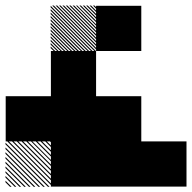

<svg xmlns="http://www.w3.org/2000/svg" viewBox="-21 -688 708 708"><path d="M167.5 -162.5 162.5 -167.5H167.5ZM167.5 -145 145 -167.5H150.8L167.5 -150.8ZM167.5 -127.5 127.5 -167.5H133.3L167.5 -133.3ZM167.5 -110 110 -167.5H115.8L167.5 -115.8ZM167.5 -92.5 92.5 -167.5H97.5L167.5 -97.5ZM167.5 -75 75 -167.5H80.8L167.5 -80.8ZM167.5 -57.5 57.5 -167.5H63.3L167.5 -63.3ZM167.5 -40 40 -167.5H45.8L167.5 -45.8ZM167.5 -22.5 22.5 -167.5H28.3L167.5 -28.3ZM167.5 -5 5 -167.5H10.8L167.5 -10.8ZM155.8 0.8 -0.8 -155.8V-161.7L161.7 0.8ZM138.3 0.8 -0.8 -138.3V-144.2L144.2 0.8ZM120.8 0.8 -0.8 -120.8V-126.7L126.7 0.8ZM103.3 0.8 -0.8 -103.3V-109.2L109.2 0.8ZM85.8 0.8 -0.8 -85.8V-91.7L91.7 0.8ZM68.3 0.8 -0.8 -68.3V-74.2L74.2 0.8ZM50.8 0.8 -0.8 -50.8V-56.7L56.7 0.8ZM33.3 0.8 -0.8 -33.3V-39.2L39.2 0.8ZM15.8 0.8 -0.8 -15.8V-21.7L21.7 0.8ZM167.5 -167.5H168.3L167.5 -168.3ZM334.2 -655 321.7 -667.5H327.5L334.2 -660.8ZM334.2 -642.5 309.2 -667.5H315L334.2 -648.3ZM334.2 -630 296.7 -667.5H302.5L334.2 -635.8ZM334.2 -617.5 284.2 -667.5H290L334.2 -623.3ZM334.2 -605 271.7 -667.5H277.5L334.2 -610.8ZM334.2 -592.5 259.2 -667.5H264.2L334.2 -597.5ZM334.2 -580 246.7 -667.5H252.5L334.2 -585.8ZM334.2 -567.5 234.2 -667.5H240L334.2 -573.3ZM334.2 -555 221.7 -667.5H227.5L334.2 -560.8ZM334.2 -542.5 209.2 -667.5H215L334.2 -548.3ZM334.2 -530 196.7 -667.5H202.5L334.2 -535.8ZM334.2 -517.5 184.2 -667.5H190L334.2 -523.3ZM334.2 -505 171.7 -667.5H177.5L334.2 -510.8ZM327.5 -499.2 165.8 -660.8V-666.7L333.3 -499.2ZM315 -499.2 165.8 -648.3V-654.2L320.8 -499.2ZM302.5 -499.2 165.8 -635.8V-641.7L308.3 -499.2ZM290 -499.2 165.8 -623.3V-629.2L295.8 -499.2ZM277.5 -499.2 165.8 -610.8V-616.7L283.3 -499.2ZM264.2 -499.2 165.8 -597.5V-604.2L270.8 -499.2ZM252.5 -499.2 165.8 -585.8V-591.7L258.3 -499.2ZM240 -499.2 165.8 -573.3V-579.2L245.8 -499.2ZM227.5 -499.2 165.8 -560.8V-566.7L233.3 -499.2ZM215 -499.2 165.8 -548.3V-554.2L220.8 -499.2ZM202.5 -499.2 165.8 -535.8V-541.7L208.3 -499.2ZM190 -499.2 165.8 -523.3V-529.2L195.8 -499.2ZM177.5 -499.2 165.8 -510.8V-516.7L183.3 -499.2ZM500 -166.7H666.7V0H500ZM333.3 -166.7H666.7V0H333.3ZM166.7 -166.7H500V0H166.7ZM333.3 -333.3H500V0H333.3ZM166.7 -333.3H500V-166.7H166.7ZM166.7 -333.3H333.3V0H166.7ZM0 -333.3H333.3V-166.7H0ZM166.7 -500H333.3V-166.7H166.7ZM333.3 -666.7H500V-500H333.3Z"/></svg>

Font: 0xA000-Pixelated-Mono
Style: Pixelated-Mono
Weight: 400
Version: Version 0.1